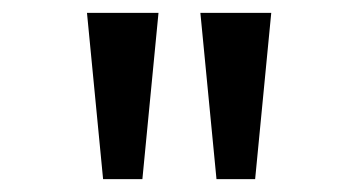

<svg xmlns="http://www.w3.org/2000/svg" viewBox="-20 -749 542 298"><path d="M140 -471 115 -729H226L201 -471ZM316 -471 291 -729H401L376 -471Z"/></svg>

Font: hexlbangla05
Style: Book
Weight: 400
Designer: Jelle Bosma - Monotype Design Team
Foundry: Monotype Imaging Inc.
Version: Version 2.003